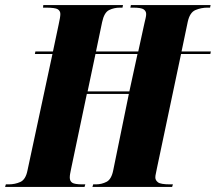

<svg xmlns="http://www.w3.org/2000/svg" viewBox="-65 -734 848 754"><path d="M-45 0 -42 -10H-31Q-6 -10 15 -19.5Q36 -29 43 -65L141 -522H72L74 -532H143L165 -636Q172 -667 172 -679Q172 -691 162 -697.5Q152 -704 114 -704H104L105 -714H418L416 -704H406Q383 -704 363.5 -694.5Q344 -685 336 -647L312 -532H478L502 -642Q505 -655 507 -663.5Q509 -672 509 -679Q509 -690 499.5 -697Q490 -704 458 -704H447L449 -714H762L760 -704H750Q725 -704 702.5 -694.5Q680 -685 672 -647L648 -532H763L761 -522H646L551 -72Q549 -60 547 -52Q545 -44 545 -37Q545 -26 555.5 -18Q566 -10 603 -10H614L611 0H298L301 -10H312Q334 -10 353.5 -20Q373 -30 380 -67L441 -365H276L214 -70Q212 -60 210.5 -52Q209 -44 209 -37Q209 -23 218.5 -16.5Q228 -10 259 -10H270L267 0ZM279 -375H443L475 -522H310Z"/></svg>

Font: Noto Serif Display ExtraCondensed Black
Style: Italic
Weight: 900
Width: 2
Italic angle: -12°
Designer: Monotype Design Team
Foundry: Monotype Imaging Inc.
Version: Version 2.009